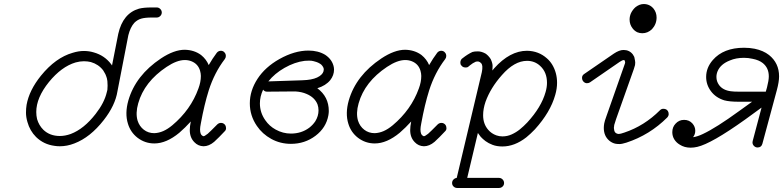

<svg xmlns="http://www.w3.org/2000/svg" viewBox="-20 -707 3887 953"><path d="M277 19Q264 19 251 17Q197 10 159 -27Q128 -58 116 -102Q109 -126 109 -147.5Q109 -169 112 -187Q125 -259 183 -331Q256 -421 341 -445Q370 -454 396 -454Q422 -454 445 -447Q499 -432 532 -388Q534 -385 536 -382Q565 -532 567 -539Q590 -641 670 -664Q693 -670 733 -670H758Q768 -670 775.5 -662.5Q783 -655 783 -645Q783 -635 775.5 -627.5Q768 -620 758 -620H733Q700 -620 681 -614.5Q662 -609 647 -594Q627 -572 617 -532Q615 -521 563 -254Q552 -184 495 -111Q428 -25 349 5Q313 19 277 19ZM513 -261Q514 -273 514 -282Q514 -296 513 -304.5Q512 -313 510.5 -318.5Q509 -324 507 -329Q505 -334 503 -339Q498 -349 492 -358Q469 -388 431 -399Q415 -403 396 -403Q377 -403 355 -397Q285 -376 223 -300Q160 -222 160 -151Q160 -133 164 -116Q173 -85 195 -63Q227 -32 277 -32Q303 -32 331 -42Q397 -67 455 -142Q498 -197 510 -249Q511 -255 513 -261Z M977 -330Q977 -342 973 -356Q963 -390 930 -403Q915 -409 897 -409Q858 -409 807 -375Q696 -301 666 -194Q652 -145 663 -108Q672 -80 694 -63Q716 -46 746 -46Q769 -47 790.5 -56.5Q812 -66 835 -85Q927 -162 965 -268Q977 -300 977 -330ZM1077 -455Q1081 -455 1086 -453Q1091 -451 1094 -447Q1101 -440 1101 -429Q1101 -421 1096 -414Q1044 -346 1016 -258Q994 -188 977 -95Q973 -75 973 -65Q973 -39 985 -33Q987 -32 989 -31H990Q994 -31 998 -34L1011 -43Q1019 -50 1029 -60Q1039 -70 1059 -90Q1067 -97 1077 -97Q1090 -97 1098 -86Q1102 -79 1102 -70Q1102 -61 1094 -54Q1075 -34 1068 -27Q1053 -13 1043 -3Q1017 19 990 19Q963 18 945 -1Q922 -24 922 -61Q922 -80 927 -104Q900 -74 870 -48Q806 5 746 5Q700 5 663 -23Q628 -50 615 -93Q599 -144 617 -208Q653 -333 779 -417Q844 -460 897 -460Q944 -459 978 -434Q1004 -413 1016 -384Q1035 -417 1056 -445Q1064 -455 1077 -455Z M1612 -156Q1612 -147 1610 -135Q1599 -73 1546 -33Q1493 7 1424 7Q1371 7 1326.5 -17.5Q1282 -42 1255 -82Q1220 -133 1220 -194Q1220 -257 1258 -315.5Q1296 -374 1367 -414Q1442 -456 1511 -456Q1559 -456 1594 -435Q1630 -411 1637 -373Q1638 -368 1638 -362Q1638 -333 1619 -309Q1597 -282 1555 -269Q1612 -227 1612 -156ZM1286 -262Q1270 -228 1270 -194Q1270 -148 1297 -110Q1317 -81 1348 -64Q1384 -44 1424 -44Q1476 -44 1515 -73Q1533 -87 1545 -105Q1561 -131 1561 -159Q1561 -175 1556 -189Q1542 -224 1501 -241Q1478 -251 1448 -253Q1434 -253 1423.5 -253Q1413 -253 1305 -252Q1293 -252 1286 -262ZM1492 -405Q1443 -399 1392 -370Q1343 -342 1312 -303Q1469 -308 1479 -308.5Q1489 -309 1503 -310Q1544 -314 1566 -329Q1587 -343 1587 -362V-365Q1586 -372 1580.5 -379.5Q1575 -387 1569 -390.5Q1563 -394 1559 -396Q1555 -398 1550 -399.5Q1545 -401 1536 -403.5Q1527 -406 1514.5 -406Q1502 -406 1492 -405Z M2071 -330Q2071 -342 2067 -356Q2057 -390 2024 -403Q2009 -409 1991 -409Q1952 -409 1901 -375Q1790 -301 1760 -194Q1746 -145 1757 -108Q1766 -80 1788 -63Q1810 -46 1840 -46Q1863 -47 1884.5 -56.5Q1906 -66 1929 -85Q2021 -162 2059 -268Q2071 -300 2071 -330ZM2171 -455Q2175 -455 2180 -453Q2185 -451 2188 -447Q2195 -440 2195 -429Q2195 -421 2190 -414Q2138 -346 2110 -258Q2088 -188 2071 -95Q2067 -75 2067 -65Q2067 -39 2079 -33Q2081 -32 2083 -31H2084Q2088 -31 2092 -34L2105 -43Q2113 -50 2123 -60Q2133 -70 2153 -90Q2161 -97 2171 -97Q2184 -97 2192 -86Q2196 -79 2196 -70Q2196 -61 2188 -54Q2169 -34 2162 -27Q2147 -13 2137 -3Q2111 19 2084 19Q2057 18 2039 -1Q2016 -24 2016 -61Q2016 -80 2021 -104Q1994 -74 1964 -48Q1900 5 1840 5Q1794 5 1757 -23Q1722 -50 1709 -93Q1693 -144 1711 -208Q1747 -333 1873 -417Q1938 -460 1991 -460Q2038 -459 2072 -434Q2098 -413 2110 -384Q2129 -417 2150 -445Q2158 -455 2171 -455Z M2721 -386Q2745 -346 2745 -296Q2745 -267 2736 -236Q2712 -150 2635 -65Q2613 -42 2592 -25Q2534 20 2474 20Q2446 20 2425 12Q2404 4 2390 -6.5Q2376 -17 2366 -28Q2358 -38 2352 -47Q2325 64 2299 176H2457Q2467 176 2474.5 183.5Q2482 191 2482 201.5Q2482 212 2474.5 219Q2467 226 2457 226H2249Q2239 226 2231.5 219Q2224 212 2224 201.5Q2224 191 2231 184Q2238 177 2247 176Q2371 -345 2371.5 -348.5Q2372 -352 2372.5 -355Q2373 -358 2373.5 -361Q2374 -364 2374 -367Q2374 -373 2374 -379Q2373 -384 2371 -390Q2367 -394 2363 -398Q2356 -402 2352 -402Q2347 -402 2342 -401Q2326 -394 2313 -383L2307 -378Q2305 -376 2302 -374Q2297 -372 2291 -372Q2291 -372 2290 -372Q2282 -372 2276 -376Q2272 -379 2269 -383Q2267 -385 2266 -388Q2265 -392 2265 -396Q2265 -407 2272 -415Q2272 -415 2272 -415Q2274 -416 2276 -418Q2301 -438 2325 -449Q2334 -452 2352 -452Q2370 -452 2390 -441Q2396 -437 2403 -430Q2413 -419 2416 -413Q2425 -393 2425 -380Q2425 -369 2424 -357Q2428 -363 2433 -368Q2511 -455 2596 -455Q2654 -454 2695 -417Q2710 -404 2721 -386ZM2471 -334Q2415 -271 2390 -202Q2378 -167 2378 -135Q2378 -92 2403 -63Q2419 -44 2444 -35Q2458 -30 2474 -30Q2498 -30 2520 -40Q2542 -50 2560.5 -65Q2579 -80 2597 -99Q2667 -175 2688 -250Q2695 -274 2695 -296Q2695 -349 2661 -380Q2634 -405 2596 -405Q2533 -405 2471 -334Z M2880 -340 3027 -441Q3054 -459 3075 -459Q3104 -459 3121 -437Q3126 -429 3128 -425L3129 -421Q3133 -403 3133 -396.5Q3133 -390 3132 -384Q3129 -374 3126 -364L3038 -116Q3030 -93 3029 -87.5Q3028 -82 3028 -81Q3028 -80 3028 -79Q3027 -75 3027 -72.5Q3027 -70 3028 -65Q3029 -47 3045 -43Q3048 -42 3051 -42Q3059 -42 3079 -49Q3178 -82 3256 -160Q3263 -167 3272 -167Q3281 -167 3286.5 -164Q3292 -161 3295.5 -155Q3299 -149 3299 -140.5Q3299 -132 3292 -124Q3205 -37 3089 1Q3067 8 3054.5 8Q3042 8 3033 6Q3017 2 3004 -9Q2977 -32 2977 -72Q2977 -82 2979 -94Q2981 -106 2991 -133Q3081 -388 3082 -392Q3083 -396 3083 -398L3081 -406Q3079 -409 3077 -409Q3069 -409 3056 -400L2908 -298Q2902 -294 2893 -294Q2884 -294 2876.5 -301.5Q2869 -309 2869 -321Q2869 -333 2880 -340ZM3105 -610Q3105 -626 3112 -642Q3121 -660 3135 -672Q3155 -687 3175 -687Q3205 -687 3224 -664Q3239 -645 3239 -620Q3239 -587 3216 -562Q3195 -542 3168 -542Q3155 -542 3143 -547Q3129 -554 3120 -566Q3105 -585 3105 -610Z M3796 -328Q3796 -370 3766 -394Q3747 -409 3716 -415Q3695 -420 3673 -420Q3633 -420 3603 -407Q3557 -389 3542 -354Q3536 -340 3536 -325Q3536 -303 3549 -285Q3568 -259 3608 -254Q3623 -252 3648 -252H3781L3787 -273Q3796 -308 3796 -328ZM3740 25Q3730 25 3722.5 17.5Q3715 10 3715 0Q3715 -3 3716 -7L3760 -173L3679 -114Q3511 6 3441 22Q3424 26 3408 26Q3377 26 3354 11Q3337 1 3327 -15Q3317 -31 3317 -51Q3317 -76 3333 -93Q3350 -112 3375.5 -112Q3401 -112 3417 -94Q3431 -78 3431 -58Q3431 -40 3420 -26Q3442 -29 3469 -42Q3535 -73 3649 -156L3713 -202H3648Q3601 -202 3575 -209Q3533 -222 3509 -254Q3485 -286 3485 -325Q3485 -371 3518 -409Q3571 -470 3673 -470Q3701 -470 3726 -465Q3769 -456 3797 -434Q3847 -394 3847 -328Q3847 -301 3836 -260L3764 7Q3759 25 3740 25Z"/></svg>

Font: TT2020Base
Style: Italic
Weight: 400
Italic angle: -15°
Version: Version 0.2.000